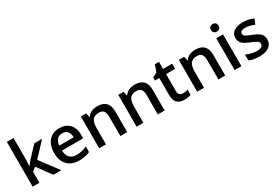

<svg xmlns="http://www.w3.org/2000/svg" viewBox="55 -1664 3795 2628"><g transform="rotate(-30 1952.5 -349.5)"><path d="M182.5 0H76.3V-707.8H182.5V-362.5L176.9 -265.9H179.5L240.1 -341.3L392.3 -503H515.7L312.9 -287.2L528.3 0H402.4L241.2 -220.4L182.5 -172.4Z M672.4 -304.9H900.9Q899.9 -366.5 871.1 -398.9Q842.3 -431.2 790.7 -431.2Q739.1 -431.2 708.8 -398.9Q678.5 -366.5 672.4 -304.9ZM810.4 9.1Q693.1 9.1 626.9 -59.7Q560.7 -128.4 560.7 -249.7Q560.7 -371.1 622.1 -441.6Q683.5 -512.1 786.9 -512.1Q890.3 -512.1 947.9 -451.5Q1006.1 -391.8 1006.1 -285.1V-227.5H670.9Q672.9 -154.2 710.3 -114.8Q747.7 -75.3 815.5 -75.3Q897.9 -75.3 980.8 -111.7V-24.8Q908 9.1 810.4 9.1Z M1570.3 -328.1V0H1462.6V-309.4Q1462.6 -368 1439.1 -396.6Q1415.6 -425.2 1365 -425.2Q1297.3 -425.2 1265.9 -384.7Q1234.6 -344.3 1234.6 -250.8V0H1127.4V-503H1211.3L1226 -437.3H1231.5Q1254.3 -473.2 1296 -492.7Q1337.7 -512.1 1389.3 -512.1Q1570.3 -512.1 1570.3 -328.1Z M2161.8 -328.1V0H2054.1V-309.4Q2054.1 -368 2030.6 -396.6Q2007.1 -425.2 1956.5 -425.2Q1888.8 -425.2 1857.4 -384.7Q1826.1 -344.3 1826.1 -250.8V0H1718.9V-503H1802.8L1817.5 -437.3H1823.1Q1845.8 -473.2 1887.5 -492.7Q1929.2 -512.1 1980.8 -512.1Q2161.8 -512.1 2161.8 -328.1Z M2427.7 -152.7Q2427.7 -115.3 2446.7 -96.3Q2465.6 -77.4 2501.3 -77.4Q2536.9 -77.4 2576.3 -89.5V-9.1Q2533.4 9.1 2472.7 9.1Q2320.5 9.1 2320.5 -151.2V-422.1H2251.8V-469.7L2325.6 -508.6L2362 -615.3H2427.7V-503H2571.3V-422.1H2427.7Z M3119.3 -328.1V0H3011.6V-309.4Q3011.6 -368 2988.1 -396.6Q2964.6 -425.2 2914.1 -425.2Q2846.3 -425.2 2815 -384.7Q2783.6 -344.3 2783.6 -250.8V0H2676.4V-503H2760.4L2775 -437.3H2780.6Q2803.3 -473.2 2845 -492.7Q2886.8 -512.1 2938.3 -512.1Q3119.3 -512.1 3119.3 -328.1Z M3375.1 -503V0H3267.9V-503ZM3381.7 -637.3Q3381.7 -609.2 3366 -593.5Q3350.4 -577.9 3321.8 -577.9Q3293.2 -577.9 3277.6 -593.5Q3261.9 -609.2 3261.9 -637.3Q3261.9 -665.3 3277.6 -680.7Q3293.2 -696.2 3321.8 -696.2Q3350.4 -696.2 3366 -680.7Q3381.7 -665.3 3381.7 -637.3Z M3810.4 -251.8Q3866 -213.3 3866 -141.6Q3866 -69.8 3812.2 -30.3Q3758.3 9.1 3658.5 9.1Q3558.6 9.1 3497 -21.2V-113.8Q3585.9 -72.8 3662.3 -72.8Q3760.9 -72.8 3760.9 -132.5Q3760.4 -159.8 3737.6 -176.2Q3714.9 -192.6 3644.6 -221.4Q3557.6 -255.3 3526.8 -288.9Q3496 -322.5 3496 -376.1Q3496 -440.8 3548.3 -476.5Q3600.6 -512.1 3689.1 -512.1Q3777.6 -512.1 3857.9 -476.2L3823.1 -395.9Q3742.7 -429.7 3686 -429.7Q3601.6 -429.7 3601.6 -381.2Q3601.6 -356.9 3623.6 -341Q3645.6 -325.1 3714.6 -298.3Q3783.6 -271.5 3810.4 -251.8Z"/></g></svg>

Font: Khula SemiBold
Style: Regular
Weight: 600
Designer: Erin McLaughlin, Steve Matteson
Version: Version 1.002;PS 1.0;hotconv 1.0.72;makeotf.lib2.5.5900; ttf